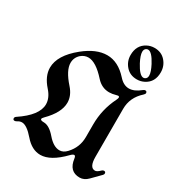

<svg xmlns="http://www.w3.org/2000/svg" viewBox="-230 -1028 1070 1166"><g transform="rotate(30 304.5 -445.0)"><path d="M0 0ZM403.8 -790Q403.8 -858.9 458 -887.7Q481.9 -900.4 509.8 -900.4Q557.6 -900.4 586.7 -867.4Q615.7 -834.5 615.7 -790Q615.7 -721.2 561.5 -692.9Q537.6 -680.2 509.8 -680.2Q461.9 -680.2 432.9 -713.1Q403.8 -746.1 403.8 -790ZM455.1 -842.3Q455.1 -817.9 478 -773.9Q512.7 -709 539.6 -709Q545.4 -709 550.8 -711.9Q564.5 -718.8 564.5 -737.8Q564.5 -762.7 541.5 -806.6Q507.3 -871.6 480 -871.6Q474.1 -871.6 468.8 -868.7Q455.1 -861.3 455.1 -842.3ZM-18.6 -103.5Q-18.6 -111.3 -9.8 -117.2Q108.9 -196.3 108.9 -273.4Q108.9 -317.9 70.3 -361.3Q18.1 -419.9 18.1 -479Q18.1 -565.4 123.5 -650.9Q206.5 -718.3 283.2 -718.3Q359.9 -718.3 425.3 -645.5Q458 -608.4 495.6 -608.4Q533.2 -608.4 574.7 -642.6Q582.5 -648.9 588.4 -648.9Q601.1 -648.9 601.1 -636.2Q601.1 -629.4 591.8 -621.1Q528.3 -564.5 528.3 -483.9V-147.5Q528.3 -73.2 567.4 -73.2Q581.1 -73.2 601.6 -93.8Q608.4 -100.6 615.7 -100.6Q628.4 -100.6 628.4 -87.9Q628.4 -81.5 622.6 -75.7L564.9 -17.1Q538.6 9.8 507.3 9.8Q433.6 9.8 422.9 -74.2Q420.4 -93.3 411.4 -93.3Q402.3 -93.3 388.2 -78.6Q302.7 9.8 231.4 9.8Q171.9 9.8 122.1 -48.1Q72.3 -106 38.1 -106Q22.5 -106 6.8 -95.7Q0 -91.3 -6.8 -91.3Q-18.6 -91.3 -18.6 -103.5ZM111.8 -566.4Q111.8 -514.2 176.3 -441.9Q216.8 -396.5 216.8 -346.7Q216.8 -277.3 139.2 -199.7Q127.9 -188.5 127.9 -182.1Q127.9 -172.4 151.9 -172.4Q190.4 -172.4 233.4 -122.3Q276.4 -72.3 318.4 -72.3Q345.2 -72.3 368.2 -97.2Q418 -150.4 418 -222.7V-310.1Q418 -417 465.3 -511.7Q471.2 -523.4 471.2 -529.8Q471.2 -538.1 461.9 -538.1Q458 -538.1 450.2 -535.6Q425.8 -528.3 403.8 -528.3Q351.6 -528.3 314 -570.3Q243.7 -648.9 190.9 -648.9Q163.6 -648.9 140.6 -629.9Q111.8 -604.5 111.8 -566.4Z"/></g></svg>

Font: UnifrakturMaguntia21
Style: Book
Weight: 400
Designer: j. 'mach' wust, Gerrit Ansmann, Georg Duffner, based on a font by Peter Wiegel, original typeface by Carl Albert Fahrenw
Version: Version 2017-03-19